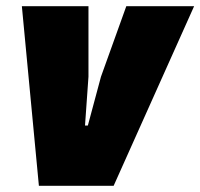

<svg xmlns="http://www.w3.org/2000/svg" viewBox="-20 -602 649 622"><path d="M106 0H348.1L608.9 -582H389.2L307.1 -353.5L264.6 -195.3H255.4L266.6 -353.5V-582H50.8Z"/></svg>

Font: Decalotype Black Italic
Style: Regular
Weight: 900
Italic angle: -10°
Designer: Alfredo Marco Pradil
Foundry: Alfredo Marco Pradil
Version: Version 1.0